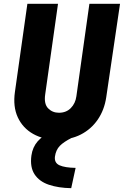

<svg xmlns="http://www.w3.org/2000/svg" viewBox="-20 -720 647 1003"><path d="M280 10Q207 10 153 -20.5Q99 -51 73 -107Q47 -163 58 -240L123 -700H283L216 -226Q209 -177 231.5 -154Q254 -131 288 -131Q326 -131 350 -155.5Q374 -180 379 -217L447 -700H607L535 -212Q525 -145 490.5 -95Q456 -45 402.5 -17.5Q349 10 280 10ZM352 263Q285 262 235 245Q185 228 160.5 190.5Q136 153 144 93Q150 49 177 18Q204 -13 251 -31L355 0Q313 21 292.5 42Q272 63 267 98Q263 131 291 143.5Q319 156 375 157Z"/></svg>

Font: Finlandica
Style: Italic
Weight: 400
Italic angle: -8°
Designer: Niklas Ekholm, Juho Hiilivirta, Jaakko Suomalainen
Foundry: Helsinki Type Studio
Version: Version 1.064